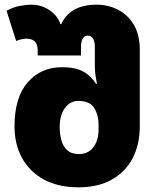

<svg xmlns="http://www.w3.org/2000/svg" viewBox="-20 -790 672 820"><path d="M316 10Q229 10 168 -23Q107 -56 74.5 -114.5Q42 -173 42 -251Q42 -374 98.5 -438.5Q155 -503 245 -503Q301 -503 334.5 -485Q368 -467 390 -432H394Q390 -453 387.5 -470.5Q385 -488 385 -516V-591Q385 -613 377 -625.5Q369 -638 355 -638Q341 -638 333.5 -625.5Q326 -613 326 -591V-553H141V-574Q141 -603 127.5 -614Q114 -625 94 -625Q74 -625 49 -615L8 -744Q35 -759 63.5 -764.5Q92 -770 116 -770Q155 -770 190 -747.5Q225 -725 238 -687H242Q258 -725 295.5 -747.5Q333 -770 393 -770Q441 -770 483 -749Q525 -728 551 -685Q577 -642 577 -577V-251Q577 -173 546.5 -114.5Q516 -56 457.5 -23Q399 10 316 10ZM317 -132Q357 -132 379 -161.5Q401 -191 401 -237V-259Q401 -298 382.5 -328.5Q364 -359 314 -359Q280 -359 257.5 -329Q235 -299 235 -247Q235 -218 242 -191.5Q249 -165 267 -148.5Q285 -132 317 -132Z"/></svg>

Font: Noto Sans Georgian Black
Style: Regular
Weight: 900
Designer: Monotype Design Team, Akaki Razmadze
Foundry: Google LLC
Version: Version 2.005; ttfautohint (v1.8.4.7-5d5b)